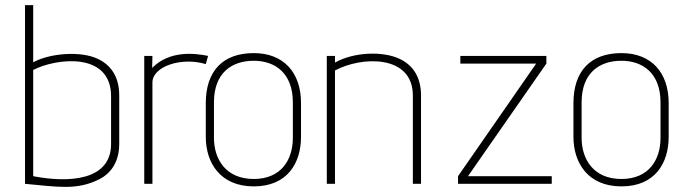

<svg xmlns="http://www.w3.org/2000/svg" viewBox="-20 -720 2676 752"><path d="M447 -346C447 -422 412 -467 362 -490C296 -521 176 -512 110 -476V-700H78V0C203 11 280 27 369 -18C414 -41 447 -85 447 -157ZM415 -156C415 -12 249 -3 110 -30V-446C199 -492 415 -519 415 -343Z M577 0V-397C577 -459 689 -498 786 -469L795 -501C742 -512 644 -523 576 -454L577 -501H545V0Z M1159 -316C1159 -437 1090 -512 974 -512C853 -512 786 -442 786 -316V-184C786 -82 843 10 974 10C1106 10 1159 -82 1159 -184ZM1127 -180C1127 -94 1081 -19 974 -19C864 -19 818 -97 818 -180V-319C818 -434 887 -482 974 -482C1057 -482 1127 -434 1127 -319Z M1629 0V-346C1629 -422 1594 -467 1544 -490C1480 -520 1367 -517 1292 -475V-501H1260V0H1292V-444C1396 -500 1597 -507 1597 -346V0Z M2141 0V-30H1813L2120 -471V-501H1783V-471H2080L1774 -30V0Z M2599 -316C2599 -437 2530 -512 2414 -512C2293 -512 2226 -442 2226 -316V-184C2226 -82 2283 10 2414 10C2546 10 2599 -82 2599 -184ZM2567 -180C2567 -94 2521 -19 2414 -19C2304 -19 2258 -97 2258 -180V-319C2258 -434 2327 -482 2414 -482C2497 -482 2567 -434 2567 -319Z"/></svg>

Font: Advent Pro
Style: ExtraLight
Weight: 250
Designer: Andreas Kalpakidis
Foundry: Andreas Kalpakidis
Version: Version 2.002 2007